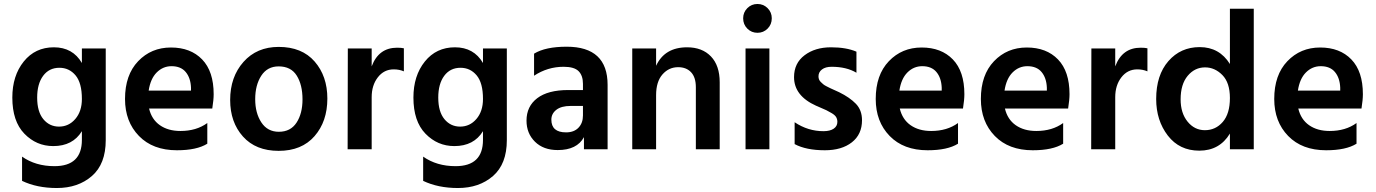

<svg xmlns="http://www.w3.org/2000/svg" viewBox="-20 -751 6922 966"><path d="M277 -114Q326 -114 359 -152.5Q392 -191 392 -253Q392 -334 360 -372Q328 -410 279 -410Q227 -410 197 -369.5Q167 -329 167 -260Q167 -189 198 -151.5Q229 -114 277 -114ZM392 -507H512V-46Q512 74 442.5 134.5Q373 195 266 195Q166 195 91 159V37Q159 85 254 85Q392 85 392 -47V-91Q346 -16 248 -16Q163 -16 102.5 -78.5Q42 -141 42 -260Q42 -370 99.5 -441.5Q157 -513 251 -513Q346 -513 392 -434Z M941 -295V-310Q939 -359 914.5 -388.5Q890 -418 843 -418Q800 -418 768.5 -386.5Q737 -355 728 -295ZM1023 -132V-28Q970 5 870 5Q749 5 679 -67Q609 -139 609 -253Q609 -374 675 -443Q741 -512 840 -512Q939 -512 997 -452Q1055 -392 1055 -277Q1055 -249 1048 -205H730Q743 -150 784.5 -121Q826 -92 888 -92Q968 -92 1023 -132Z M1382 8Q1267 8 1202.5 -64Q1138 -136 1138 -248Q1138 -364 1205 -439.5Q1272 -515 1382 -515Q1499 -515 1563 -441.5Q1627 -368 1627 -255Q1627 -140 1562.5 -66Q1498 8 1382 8ZM1382 -417Q1325 -417 1294.5 -370Q1264 -323 1264 -252Q1264 -182 1295 -135Q1326 -88 1383 -88Q1442 -88 1472 -134Q1502 -180 1502 -251Q1502 -324 1473 -370.5Q1444 -417 1382 -417Z M1850 -507V-417Q1885 -511 1978 -511Q1999 -511 2012 -508V-392Q1989 -402 1961 -402Q1912 -402 1881 -362Q1850 -322 1850 -262V0H1729L1730 -507Z M2295 -114Q2344 -114 2377 -152.5Q2410 -191 2410 -253Q2410 -334 2378 -372Q2346 -410 2297 -410Q2245 -410 2215 -369.5Q2185 -329 2185 -260Q2185 -189 2216 -151.5Q2247 -114 2295 -114ZM2410 -507H2530V-46Q2530 74 2460.5 134.5Q2391 195 2284 195Q2184 195 2109 159V37Q2177 85 2272 85Q2410 85 2410 -47V-91Q2364 -16 2266 -16Q2181 -16 2120.5 -78.5Q2060 -141 2060 -260Q2060 -370 2117.5 -441.5Q2175 -513 2269 -513Q2364 -513 2410 -434Z M2913 -218H2851Q2804 -218 2779 -198.5Q2754 -179 2754 -149Q2754 -85 2828 -85Q2868 -85 2890.5 -108.5Q2913 -132 2913 -170ZM2667 -370V-481Q2724 -516 2831 -516Q3037 -516 3037 -324V0H2918V-61Q2883 4 2786 4Q2714 4 2671.5 -38Q2629 -80 2629 -144Q2629 -216 2683 -257Q2737 -298 2839 -298H2913V-329Q2913 -371 2891 -393Q2869 -415 2816 -415Q2735 -415 2667 -370Z M3281 -507V-420Q3324 -513 3437 -513Q3513 -513 3557 -467Q3601 -421 3601 -337V0H3481V-312Q3481 -362 3457 -387.5Q3433 -413 3392 -413Q3345 -413 3313 -376.5Q3281 -340 3281 -272V0H3161V-507Z M3731 0V-507H3851V0ZM3719 -659Q3719 -689 3740 -710Q3761 -731 3791 -731Q3821 -731 3842 -710Q3863 -689 3863 -659Q3863 -628 3842 -607Q3821 -586 3791 -586Q3761 -586 3740 -607Q3719 -628 3719 -659Z M4289 -491V-385Q4239 -415 4164 -415Q4133 -415 4115.5 -401.5Q4098 -388 4098 -367Q4098 -359 4100.5 -352Q4103 -345 4109.5 -338.5Q4116 -332 4122 -327Q4128 -322 4139 -316.5Q4150 -311 4158 -307Q4166 -303 4180 -297Q4194 -291 4202 -287Q4255 -261 4286 -229Q4317 -197 4317 -146Q4317 -75 4266 -35Q4215 5 4130 5Q4036 5 3978 -26V-136Q4045 -91 4123 -91Q4156 -91 4174.5 -103.5Q4193 -116 4193 -138Q4193 -151 4187 -161.5Q4181 -172 4164 -182Q4147 -192 4137.5 -196.5Q4128 -201 4100 -213Q4097 -214 4095.5 -215Q4094 -216 4091 -217Q4088 -218 4086 -219Q3975 -269 3975 -363Q3975 -433 4028 -473Q4081 -513 4161 -513Q4238 -513 4289 -491Z M4718 -295V-310Q4716 -359 4691.5 -388.5Q4667 -418 4620 -418Q4577 -418 4545.5 -386.5Q4514 -355 4505 -295ZM4800 -132V-28Q4747 5 4647 5Q4526 5 4456 -67Q4386 -139 4386 -253Q4386 -374 4452 -443Q4518 -512 4617 -512Q4716 -512 4774 -452Q4832 -392 4832 -277Q4832 -249 4825 -205H4507Q4520 -150 4561.5 -121Q4603 -92 4665 -92Q4745 -92 4800 -132Z M5247 -295V-310Q5245 -359 5220.5 -388.5Q5196 -418 5149 -418Q5106 -418 5074.5 -386.5Q5043 -355 5034 -295ZM5329 -132V-28Q5276 5 5176 5Q5055 5 4985 -67Q4915 -139 4915 -253Q4915 -374 4981 -443Q5047 -512 5146 -512Q5245 -512 5303 -452Q5361 -392 5361 -277Q5361 -249 5354 -205H5036Q5049 -150 5090.5 -121Q5132 -92 5194 -92Q5274 -92 5329 -132Z M5591 -507V-417Q5626 -511 5719 -511Q5740 -511 5753 -508V-392Q5730 -402 5702 -402Q5653 -402 5622 -362Q5591 -322 5591 -262V0H5470L5471 -507Z M6042 -96Q6096 -96 6132 -137.5Q6168 -179 6168 -258Q6168 -335 6130 -373.5Q6092 -412 6043 -412Q5991 -412 5955.5 -369.5Q5920 -327 5920 -251Q5920 -182 5955 -139Q5990 -96 6042 -96ZM6168 -707H6288V0H6168V-79Q6116 7 6014 7Q5914 7 5855.5 -69Q5797 -145 5797 -253Q5797 -373 5858.5 -443.5Q5920 -514 6016 -514Q6115 -514 6168 -429Z M6723 -295V-310Q6721 -359 6696.5 -388.5Q6672 -418 6625 -418Q6582 -418 6550.5 -386.5Q6519 -355 6510 -295ZM6805 -132V-28Q6752 5 6652 5Q6531 5 6461 -67Q6391 -139 6391 -253Q6391 -374 6457 -443Q6523 -512 6622 -512Q6721 -512 6779 -452Q6837 -392 6837 -277Q6837 -249 6830 -205H6512Q6525 -150 6566.5 -121Q6608 -92 6670 -92Q6750 -92 6805 -132Z"/></svg>

Font: Hind Semibold
Style: Regular
Weight: 600
Designer: Manushi Parikh, Satya Rajpurohit
Foundry: Indian Type Foundry
Version: Version 1.201;PS 1.0;hotconv 1.0.78;makeotf.lib2.5.61930; tt